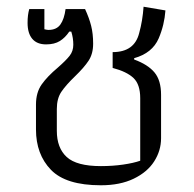

<svg xmlns="http://www.w3.org/2000/svg" viewBox="-20 -541 578 571"><path d="M87 -156V-230Q87 -266 104 -290Q121 -314 152 -340Q176 -361 187 -375Q198 -389 198 -408Q198 -428 192 -447H186Q174 -429 158 -419Q142 -409 117 -409Q90 -409 76 -425.5Q62 -442 62 -473Q62 -497 67 -514H112V-454Q120 -452 124 -452Q148 -452 159.5 -468Q171 -484 175 -514H233Q245 -488 251 -464.5Q257 -441 257 -411Q257 -381 243.5 -360.5Q230 -340 203 -314Q176 -288 162.5 -268Q149 -248 149 -217V-152Q149 -101 178.5 -74Q208 -47 280 -47Q315 -47 346 -51.5Q377 -56 397 -63V-249Q397 -290 377 -309Q357 -328 315 -339V-386Q380 -386 394 -443Q404 -479 407 -521L472 -510Q469 -467 452 -427Q433 -383 379 -368V-364Q420 -349 439.5 -325.5Q459 -302 459 -259V-130Q459 -93 438.5 -61Q418 -29 377.5 -9.5Q337 10 280 10Q176 10 131.5 -36Q87 -82 87 -156Z"/></svg>

Font: Athiti
Style: Regular
Weight: 400
Designer: CadsonDemak Team
Foundry: CadsonDemak
Version: Version 1.032